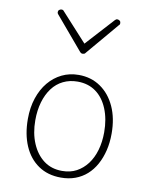

<svg xmlns="http://www.w3.org/2000/svg" viewBox="-93 -904 775 991"><g transform="rotate(10 294.5 -408.5)"><path d="M295 19Q226 19 176.5 -15Q127 -49 101 -109.5Q75 -170 75 -250Q75 -310 91.5 -359.5Q108 -409 137.5 -444.5Q167 -480 207 -499.5Q247 -519 295 -519Q360 -519 409.5 -485Q459 -451 486.5 -390.5Q514 -330 514 -250Q514 -202 504 -161Q494 -120 475.5 -86.5Q457 -53 430.5 -29.5Q404 -6 370 6.5Q336 19 295 19ZM295 -16Q338 -16 370.5 -33.5Q403 -51 426.5 -82Q450 -113 462.5 -156Q475 -199 475 -250Q475 -319 453 -372.5Q431 -426 391 -455Q351 -484 295 -484Q254 -484 220 -467.5Q186 -451 162.5 -419.5Q139 -388 126.5 -345Q114 -302 114 -250Q114 -182 136.5 -129Q159 -76 199 -46Q239 -16 295 -16ZM441 -836Q448 -836 453.5 -831.5Q459 -827 459 -819Q459 -816 458 -813Q457 -810 454 -808L311 -639Q307 -633 303 -631.5Q299 -630 295 -630Q291 -630 287.5 -631.5Q284 -633 279 -639L136 -808Q134 -810 132.5 -813Q131 -816 131 -819Q131 -827 136.5 -831.5Q142 -836 149 -836Q153 -836 156 -834.5Q159 -833 161 -830L295 -683L429 -830Q432 -833 434.5 -834.5Q437 -836 441 -836Z"/></g></svg>

Font: Playwrite NG Modern Thin
Style: Regular
Weight: 250
Designer: Veronika Burian, José Scaglione
Foundry: TypeTogether
Version: Version 1.002